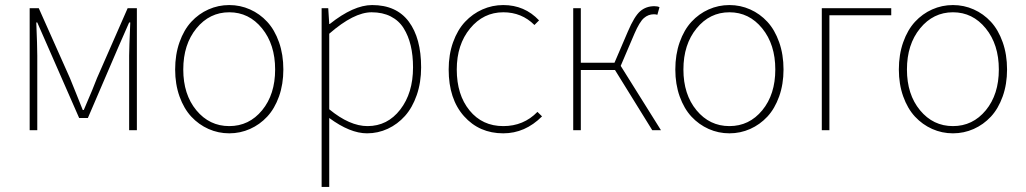

<svg xmlns="http://www.w3.org/2000/svg" viewBox="-20 -510 4018 752"><path d="M96.2 0V-478H131.8L253.9 -204.1Q260.7 -186.5 278.1 -144.3Q295.4 -102.1 304.2 -79.1H308.1Q347.7 -170.9 359.9 -204.1L480 -478H516.1V0H485.8V-292Q485.8 -318.4 490.2 -421.9H485.8Q484.9 -419.4 443.8 -326.2L324.2 -47.9H290L168 -326.2Q127 -419.4 126 -421.9H122.1Q126 -330.1 126 -292V0Z M666 -237.8Q666 -296.4 683.1 -344.7Q700.2 -393.1 729.2 -424.6Q758.3 -456.1 796.6 -473.1Q835 -490.2 877.9 -490.2Q920.9 -490.2 959.2 -473.1Q997.6 -456.1 1026.6 -424.6Q1055.7 -393.1 1072.8 -344.7Q1089.8 -296.4 1089.8 -237.8Q1089.8 -180.2 1072.8 -132.3Q1055.7 -84.5 1026.6 -53.2Q997.6 -22 959.2 -4.9Q920.9 12.2 877.9 12.2Q835 12.2 796.6 -4.9Q758.3 -22 729.2 -53.2Q700.2 -84.5 683.1 -132.3Q666 -180.2 666 -237.8ZM1057.6 -237.8Q1057.6 -335.9 1006.3 -398.9Q955.1 -461.9 877.9 -461.9Q800.8 -461.9 749.3 -398.9Q697.8 -335.9 697.8 -237.8Q697.8 -140.1 749 -78.1Q800.3 -16.1 877.9 -16.1Q955.6 -16.1 1006.6 -78.1Q1057.6 -140.1 1057.6 -237.8Z M1239.7 222.2V-478H1265.6L1269.5 -416H1271.5Q1364.7 -490.2 1437.5 -490.2Q1532.7 -490.2 1581.1 -425.3Q1629.4 -360.4 1629.4 -246.1Q1629.4 -187 1612.3 -137.7Q1595.2 -88.4 1566.2 -55.9Q1537.1 -23.4 1498.8 -5.6Q1460.4 12.2 1417.5 12.2Q1351.1 12.2 1269.5 -47.9V222.2ZM1419.4 -16.1Q1497.6 -16.1 1547.6 -80.8Q1597.7 -145.5 1597.7 -246.1Q1597.7 -293.5 1588.6 -331.5Q1579.6 -369.6 1561 -399.4Q1542.5 -429.2 1510.5 -445.6Q1478.5 -461.9 1435.5 -461.9Q1365.7 -461.9 1269.5 -377.9V-82Q1349.6 -16.1 1419.4 -16.1Z M1951.2 12.2Q1857.4 12.2 1797.4 -54.9Q1737.3 -122.1 1737.3 -237.8Q1737.3 -296.4 1754.6 -344.7Q1772 -393.1 1801.5 -424.6Q1831.1 -456.1 1869.6 -473.1Q1908.2 -490.2 1951.2 -490.2Q2034.7 -490.2 2091.3 -430.2L2073.2 -412.1Q2023.4 -461.9 1951.2 -461.9Q1873.5 -461.9 1821.3 -398.7Q1769 -335.4 1769 -237.8Q1769 -138.7 1819.1 -77.4Q1869.1 -16.1 1951.2 -16.1Q2030.8 -16.1 2085 -71.8L2103 -54.2Q2036.6 12.2 1951.2 12.2Z M2225.1 0V-478H2254.9V-264.2H2386.7L2439 -386.2Q2464.8 -446.8 2487.8 -466.3Q2510.7 -485.8 2543 -485.8Q2555.2 -485.8 2563 -481.9L2554.7 -452.1Q2548.8 -454.1 2541 -454.1Q2519 -454.1 2502 -439.2Q2484.9 -424.3 2464.8 -377.9L2411.1 -252L2568.8 0H2534.7L2388.7 -235.8H2254.9V0Z M2625 -237.8Q2625 -296.4 2642.1 -344.7Q2659.2 -393.1 2688.2 -424.6Q2717.3 -456.1 2755.6 -473.1Q2793.9 -490.2 2836.9 -490.2Q2879.9 -490.2 2918.2 -473.1Q2956.5 -456.1 2985.6 -424.6Q3014.6 -393.1 3031.7 -344.7Q3048.8 -296.4 3048.8 -237.8Q3048.8 -180.2 3031.7 -132.3Q3014.6 -84.5 2985.6 -53.2Q2956.5 -22 2918.2 -4.9Q2879.9 12.2 2836.9 12.2Q2793.9 12.2 2755.6 -4.9Q2717.3 -22 2688.2 -53.2Q2659.2 -84.5 2642.1 -132.3Q2625 -180.2 2625 -237.8ZM3016.6 -237.8Q3016.6 -335.9 2965.3 -398.9Q2914.1 -461.9 2836.9 -461.9Q2759.8 -461.9 2708.3 -398.9Q2656.7 -335.9 2656.7 -237.8Q2656.7 -140.1 2708 -78.1Q2759.3 -16.1 2836.9 -16.1Q2914.6 -16.1 2965.6 -78.1Q3016.6 -140.1 3016.6 -237.8Z M3198.7 0V-478H3470.7V-450.2H3228.5V0Z M3500.5 -237.8Q3500.5 -296.4 3517.6 -344.7Q3534.7 -393.1 3563.7 -424.6Q3592.8 -456.1 3631.1 -473.1Q3669.4 -490.2 3712.4 -490.2Q3755.4 -490.2 3793.7 -473.1Q3832 -456.1 3861.1 -424.6Q3890.1 -393.1 3907.2 -344.7Q3924.3 -296.4 3924.3 -237.8Q3924.3 -180.2 3907.2 -132.3Q3890.1 -84.5 3861.1 -53.2Q3832 -22 3793.7 -4.9Q3755.4 12.2 3712.4 12.2Q3669.4 12.2 3631.1 -4.9Q3592.8 -22 3563.7 -53.2Q3534.7 -84.5 3517.6 -132.3Q3500.5 -180.2 3500.5 -237.8ZM3892.1 -237.8Q3892.1 -335.9 3840.8 -398.9Q3789.6 -461.9 3712.4 -461.9Q3635.3 -461.9 3583.7 -398.9Q3532.2 -335.9 3532.2 -237.8Q3532.2 -140.1 3583.5 -78.1Q3634.8 -16.1 3712.4 -16.1Q3790 -16.1 3841.1 -78.1Q3892.1 -140.1 3892.1 -237.8Z"/></svg>

Font: Source Sans 3 ExtraLight
Style: Regular
Weight: 200
Designer: Paul D. Hunt
Foundry: Adobe
Version: Version 3.052;hotconv 1.1.0;makeotfexe 2.6.0